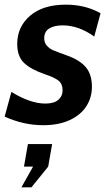

<svg xmlns="http://www.w3.org/2000/svg" viewBox="-33 -528 469 825"><path d="M-13 -27 16 -133Q97 -83 162 -83Q199 -83 217.5 -99Q236 -115 236 -140Q236 -167 219 -181Q202 -195 160 -209Q101 -229 71 -257Q41 -285 41 -339Q41 -413 96.5 -460.5Q152 -508 250 -508Q334 -508 399 -471L372 -371Q305 -419 236 -419Q200 -419 178.5 -405.5Q157 -392 157 -364Q157 -344 168.5 -331.5Q180 -319 194.5 -312.5Q209 -306 254 -290Q310 -270 336 -239Q362 -208 362 -155Q362 -109 338 -71.5Q314 -34 266.5 -12Q219 10 153 10Q68 10 -13 -27ZM59 277 109 188H70L87 91H191L174 188L102 277Z"/></svg>

Font: Cabin
Style: Bold Italic
Weight: 700
Italic angle: -7°
Designer: Pablo Impallari
Foundry: Pablo Impallari. http://www.impallari.com Igino Marini. http://www.ikern.com
Version: Version 2.200